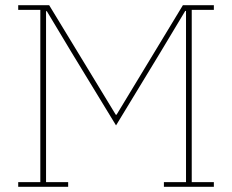

<svg xmlns="http://www.w3.org/2000/svg" viewBox="-20 -718 892 738"><path d="M50 -18H135V-680H50V-698H169L425 -277H428L683 -698H802V-680H717V-18H802V0H610V-18H695V-676H692L596 -516L426 -236L256 -515L160 -675H157V-18H242V0H50Z"/></svg>

Font: IBM Plex Serif Thin
Style: Regular
Weight: 100
Designer: Mike Abbink, Paul van der Laan, Pieter van Rosmalen
Foundry: Bold Monday
Version: Version 3.001